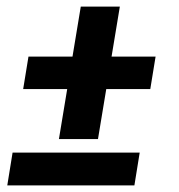

<svg xmlns="http://www.w3.org/2000/svg" viewBox="-20 -560 540 580"><path d="M158 -140 183 -291H50L66 -389H199L224 -540H342L317 -389H450L434 -291H301L276 -140ZM2 0 18 -99H402L386 0Z"/></svg>

Font: Iosevka Curly Extrabold
Style: Italic
Weight: 800
Italic angle: -9°
Monospace: yes
Designer: Belleve Invis
Foundry: Belleve Invis
Version: Version 22.1.2; ttfautohint (v1.8.4)